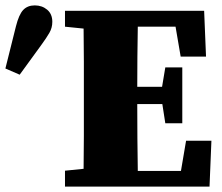

<svg xmlns="http://www.w3.org/2000/svg" viewBox="-50 -692 824 712"><path d="M620 -482 601 -593H461Q460 -538 459.5 -482Q459 -426 459 -370H551L563 -442H626V-235H563L552 -306H459Q459 -240 459.5 -179Q460 -118 461 -58H621L640 -170H734L727 0H191V-59L260 -66Q261 -126 261 -187.5Q261 -249 261 -310V-342Q261 -403 261 -464Q261 -525 260 -586L191 -593V-652H707L714 -482ZM-30 -438 9 -594Q20 -638 36 -655Q52 -672 79 -672Q106 -672 125 -656Q144 -640 144 -611Q144 -589 133 -570Q122 -551 103 -525L23 -415Z"/></svg>

Font: Source Serif Pro Black
Style: Regular
Weight: 900
Designer: Frank Grießhammer
Foundry: Adobe Systems Incorporated
Version: Version 3.001;hotconv 1.0.111;makeotfexe 2.5.65597